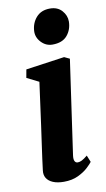

<svg xmlns="http://www.w3.org/2000/svg" viewBox="-91 -842 496 897"><g transform="rotate(-10 157.0 -394.0)"><path d="M137.5 10Q107 10 86.2 1.2Q65.5 -7.5 56 -23Q46.5 -38.5 49.5 -60Q52 -81.5 56.2 -112.5Q60.5 -143.5 66 -182.8Q71.5 -222 78 -268Q84.5 -314 91.2 -365Q98 -416 105.5 -470L48.5 -498.5L55.5 -537.5L239 -563.5L264.5 -551.5L200.5 -104Q198 -86 202.5 -77Q207 -68 217 -68Q226 -68 236.5 -73.2Q247 -78.5 263.5 -92L276.5 -60Q270.5 -51.5 252.8 -34.8Q235 -18 206 -4Q177 10 137.5 10ZM196.5 -630.5Q165.5 -630.5 143.2 -654Q121 -677.5 122.5 -707.5Q124.5 -745.5 148 -772Q171.5 -798.5 213 -798.5Q249 -798.5 269.5 -775.5Q290 -752.5 290 -724Q289.5 -685 266.5 -657.8Q243.5 -630.5 196.5 -630.5Z"/></g></svg>

Font: Merriweather 28pt ExtraBold
Style: Italic
Weight: 800
Italic angle: -7.8°
Version: Version 2.101